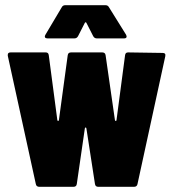

<svg xmlns="http://www.w3.org/2000/svg" viewBox="-20 -720 667 740"><path d="M163 -572H267C273 -572 278 -575 281 -581L307 -632C309 -635 311 -635 313 -632L339 -581C342 -575 347 -572 353 -572H458C464 -572 468 -574 468 -579C468 -581 467 -583 466 -586L400 -692C397 -698 392 -700 386 -700H232C226 -700 221 -698 218 -692L155 -586C150 -577 154 -572 163 -572ZM131 0H263C270 0 275 -3 276 -11L307 -225C308 -230 312 -230 313 -225L346 -11C347 -3 352 0 359 0H497C504 0 509 -4 510 -11L617 -503C619 -512 615 -516 607 -516L474 -518C467 -518 463 -515 462 -507L429 -257C429 -253 424 -252 423 -257L387 -507C386 -515 381 -518 374 -518H254C247 -518 242 -515 241 -507L207 -257C207 -253 201 -253 201 -257L168 -507C167 -515 163 -518 156 -518H21C14 -518 10 -515 10 -509C10 -508 10 -506 10 -505L118 -11C119 -4 124 0 131 0Z"/></svg>

Font: Barlow Condensed ExtraBold
Style: Regular
Weight: 800
Width: 3
Designer: Jeremy Tribby
Foundry: Tribby Type
Version: Version 1.422;hotconv 1.0.109;makeotfexe 2.5.65596